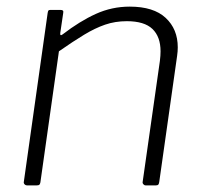

<svg xmlns="http://www.w3.org/2000/svg" viewBox="-20 -560 618 580"><path d="M62 0Q57 0 54 -3.5Q51 -7 52 -11L124 -521Q125 -527 126.5 -528.5Q128 -530 132 -530H163Q168 -530 170 -528Q172 -526 171 -521L162 -460Q161 -450 169 -456Q221 -496 269.5 -518Q318 -540 372 -540Q444 -540 480.5 -506Q517 -472 517 -417Q517 -411 516.5 -404.5Q516 -398 515 -391L461 -10Q460 -4 458 -2Q456 0 451 0H420Q416 0 413 -3.5Q410 -7 411 -11L463 -376Q464 -384 464.5 -391.5Q465 -399 465 -405Q465 -449 440.5 -472.5Q416 -496 363 -496Q328 -496 297.5 -485.5Q267 -475 234 -455Q201 -435 158 -405L102 -9Q101 -4 99 -2Q97 0 91 0H62Z"/></svg>

Font: Libre Franklin Thin ExtraLight
Style: Italic
Weight: 250
Italic angle: -8°
Version: Version 3.000